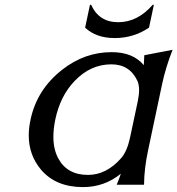

<svg xmlns="http://www.w3.org/2000/svg" viewBox="-20 -762 732 792"><path d="M574.2 0H461.4Q470.7 -22 478.5 -45.4Q410.6 9.8 322.3 9.8Q210 9.8 148.9 -62.5Q98.6 -122.6 98.6 -203.6Q98.6 -234.4 106 -268.6Q132.3 -393.1 236.8 -474.6Q329.1 -546.9 440.4 -546.9Q528.8 -546.9 573.2 -493.2Q574.7 -514.2 575.2 -534.2L691.9 -556.6Q662.6 -481.9 648.4 -413.6L591.3 -144Q574.7 -67.4 574.2 0ZM342.8 -40.5Q418.5 -40.5 479 -108.9Q503.9 -136.7 516.1 -192.9L548.3 -344.2Q553.7 -370.6 553.7 -390.6Q553.7 -413.1 546.9 -428.2Q515.1 -496.6 439.5 -496.6Q353.5 -496.6 288.1 -428.2Q228.5 -366.7 208 -268.6Q200.2 -230.5 200.2 -197.8Q200.2 -146.5 220.2 -108.9Q256.8 -40.5 342.8 -40.5ZM351.1 -742.2H356Q388.2 -670.4 467.8 -670.4Q547.4 -670.4 609.9 -742.2H614.7L594.7 -647.9Q530.8 -605 453.6 -605Q376.5 -605 331.1 -647.9Z"/></svg>

Font: Classica
Style: Book Oblique
Weight: 400
Italic angle: -12°
Designer: Wojciech Kalinowski "wmk69" (wmk69@o2.pl)
Foundry: Wojciech Kalinowski "wmk69" (wmk69@o2.pl)
Version: Version 2.1.1; 2021-05-14